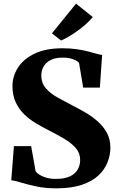

<svg xmlns="http://www.w3.org/2000/svg" viewBox="-20 -1017 644 1048"><path d="M287.5 11Q227 11 177.8 0.5Q128.5 -10 93.8 -20.8Q59 -31.5 41.5 -33L56 -219.5H150L174.5 -81.5Q181.5 -72 196.2 -62.8Q211 -53.5 233.2 -47Q255.5 -40.5 283.5 -40.5Q331.5 -40 361 -54Q390.5 -68 404 -91.5Q417.5 -115 417.5 -143.5Q417.5 -180.5 394.5 -207.8Q371.5 -235 331.5 -259Q291.5 -283 240.5 -308.5Q211.5 -323.5 178 -343Q144.5 -362.5 115 -390.2Q85.5 -418 66.8 -456.5Q48 -495 48 -547.5Q48 -600.5 78 -647.8Q108 -695 168.8 -724.2Q229.5 -753.5 321.5 -753.5Q365 -753.5 400 -748.2Q435 -743 461.8 -736Q488.5 -729 507.5 -723.5Q526.5 -718 537.5 -717L525 -539H434L411.5 -673.5Q407.5 -680 395 -686.8Q382.5 -693.5 364 -698.2Q345.5 -703 321.5 -702.5Q281.5 -702.5 255.8 -689Q230 -675.5 217.8 -653.5Q205.5 -631.5 205.5 -605.5Q205.5 -563 231.2 -534Q257 -505 298 -482.8Q339 -460.5 384.5 -436.5Q415 -421 449.5 -400.8Q484 -380.5 514.2 -353.5Q544.5 -326.5 563.5 -291.8Q582.5 -257 582.5 -211.5Q582.5 -171.5 567.2 -132Q552 -92.5 518.2 -60.2Q484.5 -28 427.8 -8.5Q371 11 287.5 11ZM313 -796 263.5 -835 395 -997 486.5 -924Q471 -905 450.8 -886.8Q430.5 -868.5 407.5 -851.8Q384.5 -835 361 -820.8Q337.5 -806.5 314 -796Z"/></svg>

Font: Merriweather 72pt Black
Style: Regular
Weight: 900
Version: Version 2.100